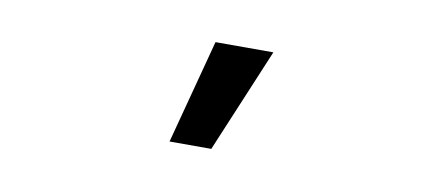

<svg xmlns="http://www.w3.org/2000/svg" viewBox="-39 -630 1077 482"><g transform="rotate(10 500.0 -389.0)"><path d="M478.5 -522.5H626L514.6 -256.8H408.2Z"/></g></svg>

Font: GenEi Gothic M SemiBold
Style: Regular
Weight: 500
Designer: o_tamon (Modified); [Source Han Sans]
Ryoko NISHIZUKA  (kana & ideographs); Paul D. Hunt (Latin, Greek & Cyrillic); Wenl
Version: Version 1.1a;Original Version 1.004